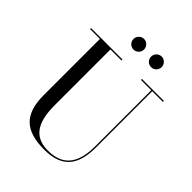

<svg xmlns="http://www.w3.org/2000/svg" viewBox="-263 -1081 1233 1233"><g transform="rotate(45 354.0 -464.0)"><path d="M424.5 -893C424.5 -866.5 446 -845 472.5 -845C499 -845 520.5 -866.5 520.5 -893C520.5 -919.5 499 -941.5 472.5 -941.5C446 -941.5 424.5 -919.5 424.5 -893ZM264.5 -893C264.5 -866.5 286 -845 312.5 -845C339 -845 360.5 -866.5 360.5 -893C360.5 -919.5 339 -941.5 312.5 -941.5C286 -941.5 264.5 -919.5 264.5 -893ZM22.5 -750V-741H112V-230C112 -57 189 15 362 15C520 15 587 -65 587 -230V-741H684V-750H484.5V-741H578V-230C578 -70 512 2.5 382 2.5C238 2.5 207.5 -108 207.5 -240V-741H307.5V-750Z"/></g></svg>

Font: Bodoni* 24
Style: Regular
Weight: 400
Version: Version 2.3